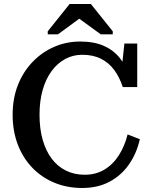

<svg xmlns="http://www.w3.org/2000/svg" viewBox="-20 -927 751 957"><path d="M390 -654Q344 -654 305 -633Q266 -612 237 -572.5Q208 -533 192.5 -478Q177 -423 177 -355Q177 -286 192.5 -231Q208 -176 237 -137Q266 -98 308 -77Q350 -56 402 -56Q458 -56 501 -82Q544 -108 573 -154Q602 -200 616 -257L677 -233Q661 -162 622.5 -107Q584 -52 525.5 -21Q467 10 390 10Q314 10 250.5 -16.5Q187 -43 140.5 -91.5Q94 -140 68.5 -207Q43 -274 43 -355Q43 -436 69 -502.5Q95 -569 142 -618Q189 -667 250 -693.5Q311 -720 380 -720Q449 -720 497.5 -698.5Q546 -677 577 -638Q608 -599 624 -546L583 -551L600 -710H664V-493H592Q576 -542 549.5 -578Q523 -614 483.5 -634Q444 -654 390 -654ZM433 -907H327L218 -771V-756H269L393 -847H357L482 -756H542V-771Z"/></svg>

Font: Roboto Serif 36pt Medium
Style: Regular
Weight: 500
Designer: Greg Gazdowicz
Foundry: Commercial Type
Version: Version 1.008